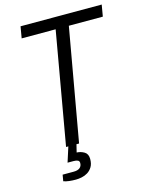

<svg xmlns="http://www.w3.org/2000/svg" viewBox="-128 -765 792 1026"><g transform="rotate(-15 268.5 -252.0)"><path d="M156 0 265 -622H77L88 -686H537L526 -622H338L228 0ZM162 182Q143 182 125.5 180Q108 178 94 173L100 138H161Q184 138 195.5 128.5Q207 119 207 102Q207 91 198.5 87Q190 83 175 83H142L173 -14H217L203 43Q226 44 245 55.5Q264 67 264 95Q264 122 253.5 139Q243 156 227.5 165.5Q212 175 194.5 178.5Q177 182 162 182Z"/></g></svg>

Font: Archivo Condensed Light
Style: Italic
Weight: 300
Width: 3
Italic angle: -10°
Designer: Hector Gatti
Foundry: Omnibus-Type
Version: Version 2.001